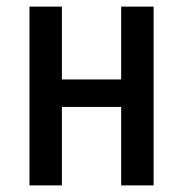

<svg xmlns="http://www.w3.org/2000/svg" viewBox="-20 -560 553 580"><path d="M69 0V-540H167V-320H346V-540H444V0H346V-237H167V0Z"/></svg>

Font: Noto Sans Condensed Medium
Style: Regular
Weight: 500
Width: 3
Designer: Monotype Design Team
Foundry: Monotype Imaging Inc.
Version: Version 2.013; ttfautohint (v1.8.4.7-5d5b)